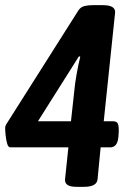

<svg xmlns="http://www.w3.org/2000/svg" viewBox="-22 -722 512 744"><path d="M276 2Q250 2 239.5 -5.5Q229 -13 230 -27L243 -151H18Q10 -151 6 -164.5Q2 -178 0 -196Q-2 -214 -2 -226Q-2 -234 2 -240L282 -682Q291 -695 305 -698.5Q319 -702 337 -702H377Q426 -702 424 -673L380 -252H417Q431 -252 435 -242Q439 -232 438 -209L437 -194Q434 -151 405 -151H368L356 -27Q353 2 303 2ZM289 -502 284 -504 125 -252H253L266 -371Q268 -395 274.5 -432.5Q281 -470 289 -502Z"/></svg>

Font: Asap Condensed Condensed SemiBold
Style: Italic
Weight: 600
Width: 3
Italic angle: -6°
Designer: Pablo Cosgaya
Foundry: Omnibus-Type
Version: Version 3.001; ttfautohint (v1.8.4.7-5d5b)